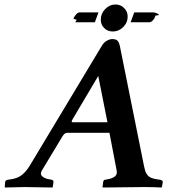

<svg xmlns="http://www.w3.org/2000/svg" viewBox="-20 -832 759 854"><path d="M577.1 -776.9H661.1Q668 -776.9 677.5 -772.9Q687 -769 687 -765.1Q687 -764.6 679 -763.7Q670.9 -762.7 670.9 -762.2Q669.4 -752.4 660.9 -742.7Q652.3 -732.9 644 -732.9H561ZM401.9 -732.9H316.9Q313.5 -732.9 316.4 -736.3Q320.8 -741.2 320.8 -744.1Q320.8 -744.6 314 -746.1Q307.1 -747.6 307.1 -748Q308.6 -756.8 317.4 -766.8Q326.2 -776.9 334 -776.9H418ZM428.2 -744.1Q428.2 -771.5 447.8 -791.7Q467.3 -812 494.1 -812Q516.6 -812 532.2 -796.1Q547.9 -780.3 547.9 -758.8Q547.9 -731.4 528.1 -711.7Q508.3 -691.9 481.9 -691.9Q458.5 -691.9 443.4 -707.3Q428.2 -722.7 428.2 -744.1ZM304.2 -288.1H458L417 -494.1L301.8 -299.8Q294.9 -288.1 304.2 -288.1ZM621.1 -90.8Q624 -77.6 626.2 -70.8Q628.4 -64 634.5 -55.2Q640.6 -46.4 651.6 -41.5Q662.6 -36.6 680.2 -34.2L693.8 -32.2Q704.1 -28.8 704.1 -22.9L700.2 0L698.2 2Q661.1 0 622.1 0L438 2L436 0L439 -22.9Q440.4 -30.8 445.8 -32.2L457 -34.2Q478 -37.6 490.2 -46.6Q502.4 -55.7 499 -73.2L466.8 -241.2H277.8Q268.1 -241.2 258.8 -227.1L166 -73.2Q156.7 -57.6 168 -47.6Q179.2 -37.6 200.2 -34.2L210.9 -32.2Q217.8 -30.3 217.8 -22.9L214.8 0L212.9 2Q125 0 88.9 0L2.9 2L1 0L2.9 -22.9Q3.9 -29.3 13.2 -32.2L26.9 -34.2Q59.1 -38.6 78.4 -54.7Q97.7 -70.8 111.8 -94.2L432.1 -627Q441.4 -643.1 454.8 -650.6Q468.3 -658.2 479 -658.2Q495.6 -658.2 502.7 -650.9Q509.8 -643.6 513.2 -627Z"/></svg>

Font: Linux Libertine
Style: Bold Italic
Weight: 700
Italic angle: -11.5°
Designer: Philipp H. Poll
Foundry: Philipp H. Poll
Version: Version 4.0.5